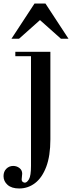

<svg xmlns="http://www.w3.org/2000/svg" viewBox="-62 -744 412 1090"><path d="M47 326Q4 326 -19 305.5Q-42 285 -42 256Q-42 230 -26 214Q-10 198 13 198Q33 198 48.5 210Q64 222 64 242Q64 249 62.5 258.5Q61 268 61 274Q61 284 67 288.5Q73 293 79 293Q91 293 102.5 273.5Q114 254 114 197V-425H25V-450H224V47Q224 141 200.5 203Q177 265 137 295.5Q97 326 47 326ZM3 -524 134 -724H196L327 -524H284L165 -630L46 -524Z"/></svg>

Font: Libre Bodoni
Style: Regular
Weight: 400
Designer: Pablo Impallari, Rodrigo Fuenzalida
Foundry: Impallari Type
Version: Version 2.005;gftools[0.9.23]